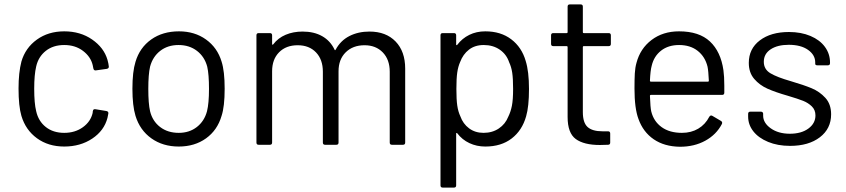

<svg xmlns="http://www.w3.org/2000/svg" viewBox="-20 -656 3835 870"><path d="M77 -131Q64 -175 64 -255Q64 -327 77 -377Q95 -439 147 -476.5Q199 -514 271 -514Q344 -514 397.5 -477Q451 -440 467 -385Q472 -367 473 -355V-353Q473 -346 464 -344L414 -337H412Q405 -337 403 -346L400 -361Q391 -399 356 -425.5Q321 -452 271 -452Q221 -452 187.5 -425.5Q154 -399 144 -355Q135 -317 135 -254Q135 -188 144 -152Q154 -107 187.5 -80.5Q221 -54 271 -54Q320 -54 355.5 -79.5Q391 -105 400 -145V-149L401 -153Q402 -163 413 -161L462 -153Q472 -151 471 -142L467 -122Q452 -64 398 -28Q344 8 271 8Q199 8 147.5 -29.5Q96 -67 77 -131Z M594 -131Q580 -177 580 -254Q580 -331 594 -376Q613 -440 665 -477Q717 -514 791 -514Q862 -514 913.5 -477Q965 -440 984 -377Q998 -334 998 -254Q998 -173 984 -131Q965 -66 913.5 -29Q862 8 790 8Q718 8 666 -29Q614 -66 594 -131ZM918 -152Q927 -188 927 -253Q927 -319 919 -354Q907 -399 872.5 -425.5Q838 -452 789 -452Q740 -452 706 -425.5Q672 -399 660 -354Q652 -319 652 -253Q652 -187 660 -152Q671 -107 705.5 -80.5Q740 -54 790 -54Q838 -54 872 -80.5Q906 -107 918 -152Z M1816 -345V-10Q1816 0 1806 0H1756Q1746 0 1746 -10V-331Q1746 -386 1714.5 -418.5Q1683 -451 1632 -451Q1579 -451 1546.5 -419Q1514 -387 1514 -333V-10Q1514 0 1504 0H1453Q1443 0 1443 -10V-331Q1443 -386 1412 -418.5Q1381 -451 1329 -451Q1276 -451 1244.5 -419Q1213 -387 1213 -333V-10Q1213 0 1203 0H1152Q1142 0 1142 -10V-496Q1142 -506 1152 -506H1203Q1213 -506 1213 -496V-456Q1213 -454 1214.5 -453.5Q1216 -453 1218 -455Q1240 -484 1274.5 -498.5Q1309 -513 1351 -513Q1403 -513 1440 -492Q1477 -471 1496 -431Q1498 -426 1501 -431Q1523 -472 1563 -492.5Q1603 -513 1654 -513Q1729 -513 1772.5 -468Q1816 -423 1816 -345Z M2377 -253Q2377 -173 2364 -129Q2346 -65 2298.5 -28.5Q2251 8 2179 8Q2140 8 2107 -7.5Q2074 -23 2052 -52Q2050 -54 2048.5 -53.5Q2047 -53 2047 -51V184Q2047 194 2037 194H1986Q1976 194 1976 184V-496Q1976 -506 1986 -506H2037Q2047 -506 2047 -496V-454Q2047 -452 2048.5 -451.5Q2050 -451 2052 -453Q2074 -482 2106.5 -498Q2139 -514 2179 -514Q2249 -514 2296.5 -478Q2344 -442 2362 -380Q2377 -332 2377 -253ZM2305 -253Q2305 -300 2301 -326.5Q2297 -353 2287 -374Q2275 -410 2244.5 -431Q2214 -452 2172 -452Q2132 -452 2105 -431Q2078 -410 2065 -375Q2056 -355 2052 -328Q2048 -301 2048 -253Q2048 -205 2052 -177.5Q2056 -150 2066 -129Q2078 -95 2105.5 -74.5Q2133 -54 2171 -54Q2211 -54 2240.5 -74Q2270 -94 2283 -127Q2294 -149 2299.5 -176.5Q2305 -204 2305 -253Z M2738 -447H2625Q2621 -447 2621 -443V-148Q2621 -100 2642.5 -80.5Q2664 -61 2710 -61H2735Q2745 -61 2745 -51V-10Q2745 0 2735 0Q2723 1 2698 1Q2626 1 2589 -26Q2552 -53 2552 -126V-443Q2552 -447 2548 -447H2487Q2477 -447 2477 -457V-496Q2477 -506 2487 -506H2548Q2552 -506 2552 -510V-626Q2552 -636 2562 -636H2611Q2621 -636 2621 -626V-510Q2621 -506 2625 -506H2738Q2748 -506 2748 -496V-457Q2748 -447 2738 -447Z M3262 -268V-236Q3262 -226 3252 -226H2929Q2925 -226 2925 -222Q2927 -167 2931 -151Q2942 -106 2978 -80Q3014 -54 3070 -54Q3112 -54 3144 -73Q3176 -92 3194 -127Q3200 -136 3208 -131L3247 -108Q3255 -103 3251 -94Q3226 -46 3176 -18.5Q3126 9 3061 9Q2990 8 2942 -25Q2894 -58 2873 -117Q2855 -165 2855 -255Q2855 -297 2856.5 -323.5Q2858 -350 2864 -371Q2881 -436 2932.5 -475Q2984 -514 3057 -514Q3148 -514 3197 -468Q3246 -422 3258 -338Q3262 -310 3262 -268ZM2933 -358Q2927 -337 2925 -290Q2925 -286 2929 -286H3188Q3192 -286 3192 -290Q3190 -335 3186 -354Q3175 -399 3141.5 -425.5Q3108 -452 3057 -452Q3008 -452 2975.5 -426.5Q2943 -401 2933 -358Z M3370 -128V-140Q3370 -150 3380 -150H3428Q3432 -150 3435 -147.5Q3438 -145 3438 -141V-132Q3438 -99 3472.5 -74.5Q3507 -50 3559 -50Q3611 -50 3643 -73.5Q3675 -97 3675 -133Q3675 -158 3658.5 -174Q3642 -190 3619.5 -199Q3597 -208 3550 -222Q3494 -238 3458 -254Q3422 -270 3397.5 -298.5Q3373 -327 3373 -371Q3373 -435 3423 -473Q3473 -511 3555 -511Q3610 -511 3652.5 -493Q3695 -475 3718 -443.5Q3741 -412 3741 -373V-370Q3741 -360 3731 -360H3684Q3674 -360 3674 -367V-373Q3674 -407 3641.5 -430Q3609 -453 3554 -453Q3503 -453 3472 -432.5Q3441 -412 3441 -376Q3441 -342 3471 -324Q3501 -306 3564 -288Q3622 -271 3658 -256Q3694 -241 3720 -212.5Q3746 -184 3746 -138Q3746 -73 3695 -34Q3644 5 3560 5Q3504 5 3460.5 -13Q3417 -31 3393.5 -61Q3370 -91 3370 -128Z"/></svg>

Font: Amber EN
Style: Regular
Weight: 400
Designer: Jeremy Tribby
Foundry: Tribby Type Co.
Version: Version 1.403 November 24, 2021